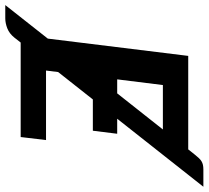

<svg xmlns="http://www.w3.org/2000/svg" viewBox="-137 -695 807 743"><g transform="rotate(90 266.5 -323.5)"><path d="M354.5 -373.5H412.6L400.9 -279.3H279.8L173.8 -145L168 -98.1H437L425.3 0H59.6L40.5 24.4Q24.9 43.9 4.6 51.8Q-15.6 59.6 -34.2 59.6H-85.4L44.4 -105L111.3 -648.4H473.1L493.7 -674.3Q501 -683.1 506.8 -689.5Q512.7 -695.8 519 -699.7Q525.4 -703.6 533 -705.3Q540.5 -707 551.3 -707H617.7ZM256.3 -373.5 396 -550.3H224.1L202.1 -373.5Z"/></g></svg>

Font: Carlito
Style: Bold Italic
Weight: 700
Italic angle: -7°
Designer: Lukasz Dziedzic
Foundry: tyPoland Lukasz Dziedzic
Version: Version 1.104